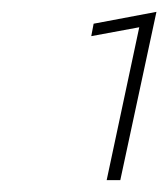

<svg xmlns="http://www.w3.org/2000/svg" viewBox="-20 -674 284 324"><path d="M160 -370 215 -628 134 -613 138 -634 244 -654 183 -370Z"/></svg>

Font: Kanit Thin
Style: Italic
Weight: 250
Italic angle: -12°
Designer: Katatrad Team
Foundry: CadsonDemak
Version: Version 2.000; ttfautohint (v1.8.3)